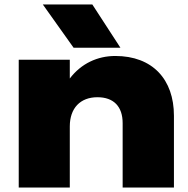

<svg xmlns="http://www.w3.org/2000/svg" viewBox="-20 -841 844 861"><path d="M497 -590C417 -590 344 -556 293 -489V-573H64V0H293V-274C293 -356 340 -405 417 -405C489 -405 530 -364 530 -289V0H760V-322C760 -485 664 -590 497 -590ZM394 -821H172L310 -627H520Z"/></svg>

Font: Bounded ExtBd
Style: Regular
Weight: 800
Designer: Vlad Churkin
Version: Version 3.0